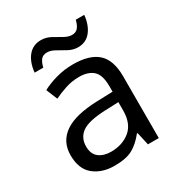

<svg xmlns="http://www.w3.org/2000/svg" viewBox="-176 -853 913 980"><g transform="rotate(-30 280.5 -362.5)"><path d="M288 -545Q386 -545 433 -502Q480 -459 480 -365V0H416L399 -76H395Q360 -32 321.5 -11Q283 10 215 10Q142 10 94 -28.5Q46 -67 46 -149Q46 -229 109 -272.5Q172 -316 303 -320L394 -323V-355Q394 -422 365 -448Q336 -474 283 -474Q241 -474 203 -461.5Q165 -449 132 -433L105 -499Q140 -518 188 -531.5Q236 -545 288 -545ZM314 -259Q214 -255 175.5 -227Q137 -199 137 -148Q137 -103 164.5 -82Q192 -61 235 -61Q303 -61 348 -98.5Q393 -136 393 -214V-262ZM98 -606Q104 -665 132.5 -699.5Q161 -734 208 -734Q238 -734 264.5 -719.5Q291 -705 315 -691Q339 -677 360 -677Q383 -677 395.5 -691.5Q408 -706 415 -735H465Q459 -677 431 -642Q403 -607 356 -607Q328 -607 301.5 -621Q275 -635 250.5 -649.5Q226 -664 204 -664Q180 -664 168 -649.5Q156 -635 149 -606Z"/></g></svg>

Font: Noto Sans Modi
Style: Regular
Weight: 400
Designer: Monotype Design Team
Foundry: Monotype Imaging Inc.
Version: Version 2.003; ttfautohint (v1.8.4.7-5d5b)